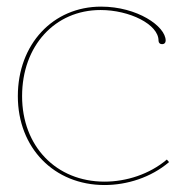

<svg xmlns="http://www.w3.org/2000/svg" viewBox="-20 -542 545 565"><path d="M32.5 -259C32.5 -106.5 139.5 2.5 287.5 2.5C353.5 2.5 424 -19.5 477.5 -65L471 -72.5C419.5 -29 351.5 -7.5 287.5 -7.5C145 -7.5 45 -112 45 -259C45 -407 141.5 -512.5 276 -512.5C361 -512.5 446.5 -470.5 446.5 -422.5C446.5 -416 450.5 -412 457 -412C463.5 -412 467.5 -416 467.5 -422.5C467.5 -465 383.5 -522.5 277.5 -522.5C136 -522.5 32.5 -412 32.5 -259Z"/></svg>

Font: Znikomit
Style: Regular
Weight: 100
Designer: gluk
Foundry: gluk
Version: Version 0.55